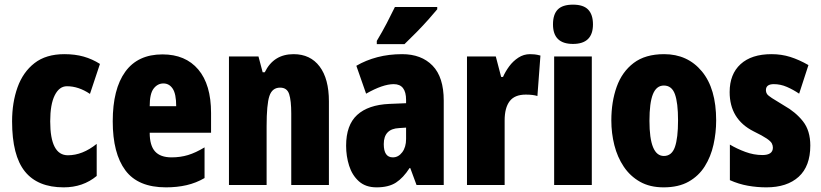

<svg xmlns="http://www.w3.org/2000/svg" viewBox="-20 -796 3530 826"><path d="M254 10Q142 10 87 -58.5Q32 -127 32 -274Q32 -355 55.5 -420.5Q79 -486 128.5 -524.5Q178 -563 257 -563Q303 -563 340 -552.5Q377 -542 410 -521L367 -392Q318 -425 268 -425Q235 -425 215.5 -386Q196 -347 196 -274Q196 -128 272 -128Q335 -128 396 -177V-39Q337 10 254 10Z M679 -562Q778 -562 833 -497Q888 -432 888 -310V-225H624Q624 -170 647 -144.5Q670 -119 718 -119Q756 -119 789 -129Q822 -139 860 -162V-30Q824 -9 783 0.5Q742 10 694 10Q574 10 519.5 -63Q465 -136 465 -274Q465 -413 519 -487.5Q573 -562 679 -562ZM683 -437Q658 -437 641 -415Q624 -393 624 -339H738Q738 -392 723 -414.5Q708 -437 683 -437Z M1243 -563Q1315 -563 1355 -510Q1395 -457 1395 -360V0H1233V-308Q1233 -363 1224 -391Q1215 -419 1185 -419Q1151 -419 1139 -383Q1127 -347 1127 -253V0H965V-553H1092L1110 -485H1119Q1157 -563 1243 -563Z M1710 -563Q1793 -563 1841 -513.5Q1889 -464 1889 -363V0H1772L1745 -73H1742Q1715 -31 1683.5 -10.5Q1652 10 1600 10Q1553 10 1524 -16Q1495 -42 1482 -83Q1469 -124 1469 -169Q1469 -258 1516.5 -301.5Q1564 -345 1655 -349L1727 -352V-366Q1727 -434 1674 -434Q1627 -434 1555 -393L1513 -513Q1554 -537 1603.5 -550Q1653 -563 1710 -563ZM1697 -245Q1631 -242 1631 -176Q1631 -119 1670 -119Q1694 -119 1710.5 -141Q1727 -163 1727 -198V-247ZM1861 -756Q1847 -739 1823.5 -712.5Q1800 -686 1772.5 -658Q1745 -630 1720 -606H1601V-620Q1625 -660 1644 -696.5Q1663 -733 1679 -766H1861Z M2260 -563Q2270 -563 2280 -562Q2290 -561 2305 -557L2292 -383Q2273 -389 2242 -389Q2194 -389 2172.5 -360.5Q2151 -332 2151 -278V0H1989V-553H2113L2136 -465H2144Q2154 -488 2170.5 -510.5Q2187 -533 2210 -548Q2233 -563 2260 -563Z M2445 -776Q2490 -776 2510.5 -754.5Q2531 -733 2531 -691Q2531 -607 2445 -607Q2359 -607 2359 -691Q2359 -734 2379.5 -755Q2400 -776 2445 -776ZM2526 -553V0H2364V-553Z M3061 -278Q3061 -225 3049.5 -173.5Q3038 -122 3012 -80.5Q2986 -39 2942.5 -14.5Q2899 10 2835 10Q2776 10 2733.5 -14Q2691 -38 2663.5 -79Q2636 -120 2623 -171.5Q2610 -223 2610 -278Q2610 -358 2633 -422.5Q2656 -487 2706 -525Q2756 -563 2837 -563Q2938 -563 2999.5 -489Q3061 -415 3061 -278ZM2774 -276Q2774 -125 2836 -125Q2870 -125 2883.5 -163.5Q2897 -202 2897 -278Q2897 -354 2883.5 -391Q2870 -428 2836 -428Q2804 -428 2789 -391Q2774 -354 2774 -276Z M3466 -170Q3466 -81 3416 -35.5Q3366 10 3277 10Q3237 10 3197.5 3Q3158 -4 3120 -21V-174Q3150 -156 3186.5 -142.5Q3223 -129 3260 -129Q3305 -129 3305 -161Q3305 -170 3300.5 -179Q3296 -188 3278.5 -200Q3261 -212 3222 -231Q3119 -283 3119 -400Q3119 -477 3166 -520Q3213 -563 3299 -563Q3342 -563 3380 -551Q3418 -539 3458 -516L3418 -393Q3393 -410 3365.5 -422Q3338 -434 3309 -434Q3275 -434 3275 -408Q3275 -399 3279.5 -392Q3284 -385 3301 -374Q3318 -363 3353 -342Q3403 -314 3434.5 -274Q3466 -234 3466 -170Z"/></svg>

Font: Noto Sans Sinhala ExtraCondensed Black
Style: Regular
Weight: 900
Width: 2
Designer: Jelle Bosma - Monotype Design Team
Foundry: Monotype Imaging Inc.
Version: Version 2.006; ttfautohint (v1.8.4.7-5d5b)